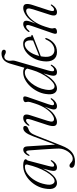

<svg xmlns="http://www.w3.org/2000/svg" viewBox="742 -1506 1010 2534"><g transform="rotate(-90 1247.0 -239.0)"><path d="M324.5 -109Q311.5 -61.5 314.2 -45.5Q317 -29.5 331 -29.5Q341.5 -29.5 354 -37.5Q366.5 -45.5 385 -68Q391.5 -76 397 -74Q404 -71 397 -56.5Q357.5 8 302 8Q258.5 8 258.5 -36.5Q258.5 -52.5 265 -84.5Q271.5 -116.5 290 -179Q246.5 -90 198.2 -41Q150 8 98 8Q53.5 8 32.2 -30.5Q11 -69 25 -148.5Q34 -205 61.5 -256.8Q89 -308.5 130.2 -349.2Q171.5 -390 222.5 -414Q273.5 -438 329.5 -438Q370 -438 391.2 -428.5Q412.5 -419 412 -406Q412 -396.5 404.2 -390Q396.5 -383.5 394 -373ZM81.5 -143.5Q69.5 -84 83.8 -53.8Q98 -23.5 124 -23.5Q153 -23.5 184.5 -53.2Q216 -83 246.2 -134Q276.5 -185 301.2 -249.5Q326 -314 342 -383.5Q345 -399 339.5 -407Q334 -415 313.5 -415Q263 -415 214.8 -377.8Q166.5 -340.5 130.8 -278.8Q95 -217 81.5 -143.5Z M715.5 -308Q742 -377 767.2 -407Q792.5 -437 823 -437Q852 -437 852 -411Q852 -384 813 -369Q782.5 -360.5 763 -338.2Q743.5 -316 724 -265L592.5 68Q556.5 162.5 505.8 204Q455 245.5 383 245.5Q341.5 245.5 320.5 233Q299.5 220.5 299.5 202Q299.5 189.5 307.2 181.2Q315 173 328.5 173Q343 173 355.2 183.8Q367.5 194.5 382.2 205.2Q397 216 418.5 216Q445 216 469.5 199Q494 182 512.8 154.5Q531.5 127 542.5 95Q553.5 63 553.5 33Q553.5 15.5 551.8 -20.5Q550 -56.5 547 -102.5Q544 -148.5 540.8 -196.8Q537.5 -245 534.2 -288Q531 -331 529 -360Q527 -381.5 522.8 -389.8Q518.5 -398 510.5 -398Q494.5 -398 473.5 -362.5Q467 -351.5 461 -354.5Q453.5 -358 459.5 -372Q491 -437 540 -437Q578.5 -437 582 -387Q583.5 -361 586.2 -318Q589 -275 592.2 -223.2Q595.5 -171.5 598.8 -117.5Q602 -63.5 605 -15.5Z M1213.5 -74.5Q1223 -71.5 1214 -58Q1193.5 -27 1166.5 -9.5Q1139.5 8 1111.5 8Q1069 8 1069 -33Q1069 -52 1080 -83.2Q1091 -114.5 1106.5 -155.5Q1057 -66.5 1001.8 -29.2Q946.5 8 904.5 8Q858.5 8 852 -26.5Q845.5 -61 864.5 -118.5L933 -327.5Q946.5 -368.5 943.5 -384.2Q940.5 -400 926 -400Q915 -400 902 -392Q889 -384 870.5 -363Q862.5 -353.5 858.5 -356Q850 -359 858.5 -374Q877 -403.5 902.8 -420.5Q928.5 -437.5 957.5 -437.5Q1022.5 -437.5 994 -348L921 -121Q904.5 -70 911.2 -50.5Q918 -31 942.5 -31Q968 -31 1005.5 -57.8Q1043 -84.5 1081 -139.8Q1119 -195 1147 -280.5Q1162.5 -326.5 1166.8 -345Q1171 -363.5 1171 -373.5Q1171 -383.5 1168.2 -390.5Q1165.5 -397.5 1165.5 -407Q1165.5 -420.5 1179.5 -429Q1193.5 -437.5 1216.5 -437.5Q1237.5 -437.5 1241 -423.5Q1244.5 -409.5 1233 -378L1139.5 -109Q1123.5 -64 1126 -47.2Q1128.5 -30.5 1144 -30.5Q1155 -30.5 1168.5 -38.5Q1182 -46.5 1202 -69.5Q1209 -77.5 1213.5 -74.5Z M1657 -57.5Q1617 8 1561.5 8Q1514.5 8 1514.5 -39.5Q1514.5 -55 1520.8 -82.8Q1527 -110.5 1545.5 -170.5Q1495.5 -79.5 1443.8 -35.8Q1392 8 1345.5 8Q1305 8 1283.2 -28.5Q1261.5 -65 1274 -142.5Q1282 -197.5 1308.8 -250Q1335.5 -302.5 1375.2 -345Q1415 -387.5 1462.8 -412.8Q1510.5 -438 1560.5 -438Q1581 -438 1595.8 -433.5Q1610.5 -429 1619.5 -421.5L1674.5 -610.5Q1707.5 -724 1808.5 -724Q1833 -724 1845.5 -715Q1858 -706 1858 -693.5Q1858 -682 1851 -674.5Q1844 -667 1830 -667Q1812 -667 1796.8 -677Q1781.5 -687 1762.5 -687Q1746 -687 1732.5 -673.8Q1719 -660.5 1714.5 -638.5Q1710.5 -623.5 1712.2 -609Q1714 -594.5 1714.8 -577.2Q1715.5 -560 1708.5 -536.5L1585 -111.5Q1572 -67 1573.8 -48.2Q1575.5 -29.5 1592 -29.5Q1602.5 -29.5 1615.2 -37.5Q1628 -45.5 1646 -69Q1651.5 -76.5 1656.5 -74Q1663.5 -71.5 1657 -57.5ZM1331.5 -143.5Q1321 -83.5 1334 -53.8Q1347 -24 1374.5 -24Q1397.5 -24 1427 -47Q1456.5 -70 1487.2 -110.8Q1518 -151.5 1545.2 -205.2Q1572.5 -259 1590.5 -320.5L1609 -384.5Q1603.5 -398.5 1591.8 -407.2Q1580 -416 1557.5 -416Q1522 -416 1485.8 -393.2Q1449.5 -370.5 1417.8 -331.8Q1386 -293 1363.2 -244.2Q1340.5 -195.5 1331.5 -143.5Z M2010.5 -130Q1990.5 -71.5 1943.8 -31.8Q1897 8 1826.5 8Q1760 8 1727.5 -39Q1695 -86 1705.5 -172Q1714.5 -246 1748.5 -306.5Q1782.5 -367 1832 -402.8Q1881.5 -438.5 1935.5 -438.5Q1982.5 -438.5 2006 -409.8Q2029.5 -381 2030.5 -339.5Q2031 -328.5 2042 -330Q2051 -331 2053 -324.5Q2055.5 -316 2041.5 -310.5Q2024.5 -303.5 1990.2 -290.2Q1956 -277 1914.8 -261Q1873.5 -245 1835 -230Q1796.5 -215 1771 -205.5Q1768.5 -191 1766.5 -176Q1756.5 -102 1781 -63.8Q1805.5 -25.5 1853 -25.5Q1892 -25.5 1929.5 -51.8Q1967 -78 1992 -136Q1999.5 -148 2006 -147Q2015.5 -146 2010.5 -130ZM1929.5 -417.5Q1884.5 -417.5 1840.5 -365.8Q1796.5 -314 1775.5 -226.5Q1803.5 -237.5 1842 -252.8Q1880.5 -268 1917.8 -283Q1955 -298 1979 -307.5Q1982 -320.5 1982 -342Q1982 -375.5 1968.2 -396.5Q1954.5 -417.5 1929.5 -417.5Z M2095.5 -355Q2091.5 -356 2091.5 -361.2Q2091.5 -366.5 2095.5 -372.5Q2117 -404 2143.8 -420.8Q2170.5 -437.5 2198 -437.5Q2240.5 -437.5 2240.5 -396.5Q2240.5 -377.5 2229.5 -346.2Q2218.5 -315 2203 -273.5Q2253 -363 2309 -400.2Q2365 -437.5 2407.5 -437.5Q2453.5 -437.5 2460 -403.2Q2466.5 -369 2447 -311L2379 -102.5Q2365.5 -61 2368.5 -45.5Q2371.5 -30 2386 -30Q2396 -30 2408.5 -37.8Q2421 -45.5 2440 -68.5Q2446 -76 2450.5 -73.5Q2459 -70 2451 -56.5Q2408.5 8 2354 8Q2289 8 2318 -82L2391 -308.5Q2407.5 -360 2400.5 -379.2Q2393.5 -398.5 2369.5 -398.5Q2343 -398.5 2305.2 -371.8Q2267.5 -345 2229 -289.8Q2190.5 -234.5 2162.5 -149Q2147 -103 2142.8 -84.5Q2138.5 -66 2138.5 -56.5Q2138.5 -46 2141.2 -39Q2144 -32 2144 -22.5Q2144 -9.5 2130 -0.8Q2116 8 2093 8Q2072 8 2068.5 -6Q2065 -20 2076.5 -52L2170 -320.5Q2186 -365.5 2183.5 -382.2Q2181 -399 2165.5 -399Q2153 -399 2139.5 -390.2Q2126 -381.5 2108.5 -360.5Q2101.5 -352.5 2095.5 -355Z"/></g></svg>

Font: Fraunces 144pt S050 Light
Style: Italic
Weight: 300
Italic angle: -16°
Version: Version 1.000; ttfautohint (v1.8.3)